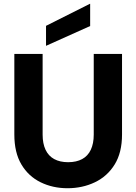

<svg xmlns="http://www.w3.org/2000/svg" viewBox="-20 -986 723 1018"><path d="M338 12Q260 12 195.5 -19.5Q131 -51 93.5 -114Q56 -177 56 -273V-700H206V-272Q206 -225 221.5 -192Q237 -159 267.5 -142.5Q298 -126 341 -126Q385 -126 415.5 -142.5Q446 -159 461.5 -192Q477 -225 477 -272V-700H627V-273Q627 -177 588 -114Q549 -51 483 -19.5Q417 12 338 12ZM224 -743V-849L457 -966H458V-848Z"/></svg>

Font: DM Sans 28pt Black
Style: Regular
Weight: 900
Version: Version 4.004;gftools[0.9.30]